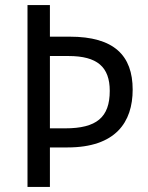

<svg xmlns="http://www.w3.org/2000/svg" viewBox="-20 -734 583 754"><path d="M501 -382C501 -516 428 -590 254 -590H176V-714H88V0H176V-155H245C434 -155 501 -254 501 -382ZM236 -230H176V-514H249C362 -514 411 -471 411 -377C411 -273 359 -230 236 -230Z"/></svg>

Font: Noto Sans Devanagari SemiCondensed
Style: Regular
Weight: 400
Width: 4
Designer: Jelle Bosma - Monotype Design Team
Foundry: Monotype Imaging Inc.
Version: Version 2.004